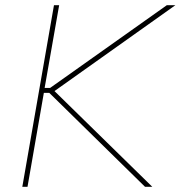

<svg xmlns="http://www.w3.org/2000/svg" viewBox="-20 -720 696 740"><path d="M539 0H567L190 -369L656 -700H623L173 -381H152L208 -700H188L66 0H86L149 -362H170Z"/></svg>

Font: Fixel Display Thin
Style: Italic
Weight: 100
Italic angle: -10°
Designer: AlfaBravo + MacPaw
Foundry: Kyrylo Tkachov, Marchela Mozhyna, Serhii Makarenko, Maria Weinstein, Zakhar Kryvoshyya
Version: Version 1.210;Glyphs 3.2 (3217)